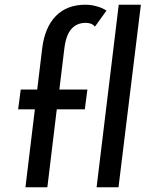

<svg xmlns="http://www.w3.org/2000/svg" viewBox="-20 -795 629 815"><path d="M128 -331H57L68 -415H138L159 -589Q170 -679 217 -727Q264 -775 343 -775Q365 -775 389.5 -768.5Q414 -762 432 -750L383 -682Q370 -698 344 -698Q306 -698 283 -672Q260 -646 253 -588L232 -415H351L340 -331H221L181 0H88ZM578 -775 483 0H390L484 -775Z"/></svg>

Font: Josefin Sans
Style: Italic
Weight: 400
Italic angle: -7°
Designer: Santiago Orozco
Foundry: Typemade
Version: Version 2.000